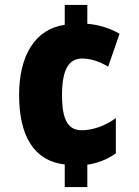

<svg xmlns="http://www.w3.org/2000/svg" viewBox="-20 -744 562 774"><path d="M332 -648V-724H241V-644C122 -627 57 -521 57 -361C57 -196 117 -95 241 -81V10H332V-80C374 -86 416 -103 447 -126V-268C405 -237 354 -219 310 -219C256 -219 230 -257 230 -361C230 -468 260 -508 311 -508C344 -508 381 -497 416 -475L462 -608C424 -630 376 -645 332 -648Z"/></svg>

Font: Noto Sans Gurmukhi Condensed Black
Style: Regular
Weight: 900
Width: 3
Designer: Jelle Bosma - Monotype Design Team
Foundry: Monotype Imaging Inc.
Version: Version 2.004